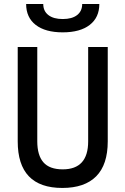

<svg xmlns="http://www.w3.org/2000/svg" viewBox="-20 -928 626 958"><path d="M291 9.8Q68.4 9.8 68.4 -222.7V-693.4H166V-222.7Q166 -153.3 196.5 -118.2Q227.1 -83 293 -83Q419.9 -83 419.9 -222.7V-693.4H517.6V-222.7Q517.6 -106.4 460 -48.3Q402.3 9.8 291 9.8ZM293 -766.6Q206.1 -766.6 158.2 -803.7Q110.4 -840.8 110.4 -908.2H195.8Q195.8 -872.6 221.4 -852.8Q247.1 -833 293 -833Q339.4 -833 364.7 -852.8Q390.1 -872.6 390.1 -908.2H475.6Q475.6 -840.8 427.7 -803.7Q379.9 -766.6 293 -766.6Z"/></svg>

Font: Cascadia Mono
Style: Regular
Weight: 400
Monospace: yes
Designer: Aaron Bell
Foundry: Saja Typeworks
Version: Version 2102.003